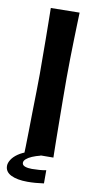

<svg xmlns="http://www.w3.org/2000/svg" viewBox="-121 -742 445 915"><g transform="rotate(10 101.5 -284.5)"><path d="M48 -701 187 -703Q187 -703 186.5 -686.5Q186 -670 185 -640.5Q184 -611 183 -571Q182 -531 181 -483.5Q180 -436 180 -384Q180 -333 180.5 -279Q181 -225 181.5 -175Q182 -125 182.5 -85.5Q183 -46 183.5 -23.5Q184 -1 184 -1L44 0Q44 0 45 -28.5Q46 -57 46.5 -102Q47 -147 48 -198.5Q49 -250 50 -299Q51 -348 51 -382Q51 -417 50.5 -460.5Q50 -504 50 -549.5Q50 -595 49 -635.5Q48 -676 48 -701ZM82 134Q32 134 2.5 119.5Q-27 105 -27 76Q-27 62 -17 46Q-7 30 13 16Q33 2 62 -7L124 0Q100 6 82.5 13.5Q65 21 55 30Q45 39 45 48Q45 60 58.5 65Q72 70 92 70Q107 70 128 68.5Q149 67 161 64V128Q140 131 120.5 132.5Q101 134 82 134Z"/></g></svg>

Font: Truculenta ExtraBold
Style: Regular
Weight: 800
Version: Version 1.002